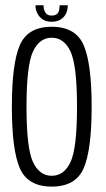

<svg xmlns="http://www.w3.org/2000/svg" viewBox="-20 -704 402 728"><path d="M176 3.5Q267 3.5 297.2 -66Q327.5 -135.5 327.5 -299Q327.5 -463 297.2 -532.8Q267 -602.5 176 -602.5Q85.5 -602.5 55.2 -532.8Q25 -463 25 -299Q25 -135.5 55.2 -66Q85.5 3.5 176 3.5ZM176 -37.5Q129.5 -37.5 105 -89.8Q80.5 -142 80.5 -299Q80.5 -456 105 -508.5Q129.5 -561 176 -561Q223 -561 247.5 -508.5Q272 -456 272 -299Q272 -142 247.5 -89.8Q223 -37.5 176 -37.5ZM175.5 -621.5Q196.5 -621.5 210.2 -630.2Q224 -639 230.5 -653Q237 -667 237 -684H206Q206 -671.5 203.5 -662.8Q201 -654 194.2 -649.5Q187.5 -645 175.5 -645Q165 -645 158.5 -649.8Q152 -654.5 148.5 -663Q145 -671.5 145 -684H114.5Q114.5 -667 121.8 -653Q129 -639 142.2 -630.2Q155.5 -621.5 175.5 -621.5Z"/></svg>

Font: Anybody Condensed Light
Style: Regular
Weight: 300
Width: 3
Designer: Tyler Finck
Foundry: Etcetera Type Company
Version: Version 1.113;gftools[0.9.25]